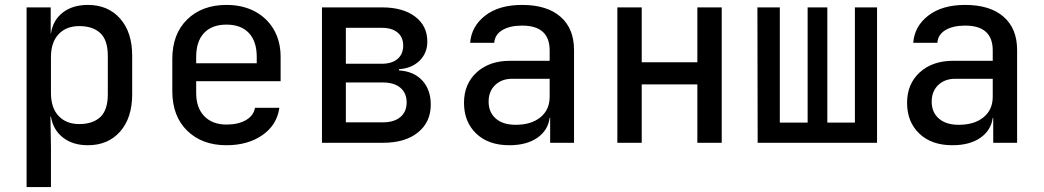

<svg xmlns="http://www.w3.org/2000/svg" viewBox="-20 -580 4240 780"><path d="M88 180V-550H186V-444H187Q195 -498 235 -529Q275 -560 337 -560Q419 -560 468 -504.5Q517 -449 517 -354V-197Q517 -101 468 -45.5Q419 10 337 10Q276 10 236 -21Q196 -52 187 -106H185L187 21V180ZM302 -76Q357 -76 387.5 -104.5Q418 -133 418 -197V-353Q418 -417 387.5 -445.5Q357 -474 302 -474Q249 -474 218 -441Q187 -408 187 -348V-202Q187 -142 218 -109Q249 -76 302 -76Z M900 10Q801 10 740.5 -49Q680 -108 680 -210V-340Q680 -442 740.5 -501Q801 -560 900 -560Q966 -560 1015.5 -533.5Q1065 -507 1092.5 -459.5Q1120 -412 1120 -349V-250H777V-202Q777 -142 810 -108Q843 -74 900 -74Q948 -74 979 -92Q1010 -110 1016 -142H1115Q1105 -72 1046 -31Q987 10 900 10ZM777 -349V-323H1023V-349Q1023 -412 991 -446Q959 -480 900 -480Q841 -480 809 -446Q777 -412 777 -349Z M1288 0V-550H1532Q1617 -550 1666.5 -512.5Q1716 -475 1716 -411Q1716 -364 1684 -333Q1652 -302 1601 -299V-294Q1662 -290 1696 -252.5Q1730 -215 1730 -155Q1730 -84 1678 -42Q1626 0 1537 0ZM1385 -321H1531Q1572 -321 1595 -340.5Q1618 -360 1618 -395Q1618 -429 1595 -448Q1572 -467 1531 -467H1385ZM1385 -83H1535Q1581 -83 1606.5 -104.5Q1632 -126 1632 -164Q1632 -202 1606.5 -223.5Q1581 -245 1535 -245H1385Z M2049 10Q1964 10 1914.5 -37.5Q1865 -85 1865 -162Q1865 -239 1916.5 -286Q1968 -333 2052 -333H2213V-375Q2213 -476 2101 -476Q2051 -476 2020.5 -457.5Q1990 -439 1988 -406H1890Q1895 -473 1951 -516.5Q2007 -560 2101 -560Q2202 -560 2257 -512Q2312 -464 2312 -377V0H2215V-101H2213Q2206 -50 2162.5 -20Q2119 10 2049 10ZM2075 -73Q2138 -73 2175.5 -103.5Q2213 -134 2213 -187V-260H2061Q2018 -260 1991.5 -234.5Q1965 -209 1965 -167Q1965 -124 1994 -98.5Q2023 -73 2075 -73Z M2488 0V-550H2587V-327H2813V-550H2912V0H2813V-237H2587V0Z M3058 0 3057 -550H3148V-82H3261V-550H3341V-82H3453V-550H3543V0Z M3849 10Q3764 10 3714.5 -37.5Q3665 -85 3665 -162Q3665 -239 3716.5 -286Q3768 -333 3852 -333H4013V-375Q4013 -476 3901 -476Q3851 -476 3820.5 -457.5Q3790 -439 3788 -406H3690Q3695 -473 3751 -516.5Q3807 -560 3901 -560Q4002 -560 4057 -512Q4112 -464 4112 -377V0H4015V-101H4013Q4006 -50 3962.5 -20Q3919 10 3849 10ZM3875 -73Q3938 -73 3975.5 -103.5Q4013 -134 4013 -187V-260H3861Q3818 -260 3791.5 -234.5Q3765 -209 3765 -167Q3765 -124 3794 -98.5Q3823 -73 3875 -73Z"/></svg>

Font: JetBrainsMono NFM Medium
Style: Regular
Weight: 500
Monospace: yes
Designer: Philipp Nurullin, Konstantin Bulenkov
Foundry: JetBrains
Version: Version 2.304; ttfautohint (v1.8.4.7-5d5b);Nerd Fonts 3.3.0